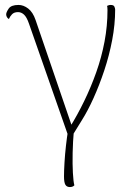

<svg xmlns="http://www.w3.org/2000/svg" viewBox="-20 -532 546 777"><path d="M261 36 260 29 97 -437Q88 -463 77 -473Q66 -483 53 -483Q37 -483 28.5 -474Q20 -465 16 -455Q12 -457 8.5 -462Q5 -467 5 -474Q5 -482 15 -497Q25 -512 55 -512Q75 -512 94 -497.5Q113 -483 124 -451L280 5L262 -16Q293 -66 320.5 -122.5Q348 -179 369.5 -239.5Q391 -300 403 -363.5Q415 -427 415 -491Q415 -496 414.5 -501.5Q414 -507 413 -508Q415 -509 419 -510.5Q423 -512 428 -512Q440 -512 443 -505Q446 -498 446 -493Q446 -433 434 -370Q422 -307 402 -247Q382 -187 358.5 -135Q335 -83 311 -45ZM263 225Q250 225 244.5 215.5Q239 206 239 182Q239 160 241 126Q243 92 247 57Q251 22 255 -2L279 -4Q275 40 274 86Q273 132 275 168Q277 204 281 218Q277 222 272.5 223.5Q268 225 263 225Z"/></svg>

Font: Arima Thin Thin
Style: Regular
Weight: 250
Version: Version 1.100